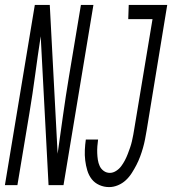

<svg xmlns="http://www.w3.org/2000/svg" viewBox="-55 -755 702 783"><path d="M390 8Q369 8 350 -0.5Q331 -9 319 -24.5Q307 -40 301 -60Q295 -80 292.5 -101Q290 -122 291 -143.5Q292 -165 295 -186H345Q343 -172 342 -158Q341 -144 341.5 -130.5Q342 -117 344 -103.5Q346 -90 351.5 -78Q357 -66 368 -58Q379 -50 393 -50Q406 -50 418.5 -58Q431 -66 439.5 -77.5Q448 -89 454.5 -101.5Q461 -114 466 -127Q471 -140 475.5 -153Q480 -166 483 -179Q486 -192 488.5 -205.5Q491 -219 493 -232L567 -677H468L470 -735H627L543 -223Q540 -205 536.5 -187Q533 -169 528 -151.5Q523 -134 516.5 -116.5Q510 -99 501.5 -82.5Q493 -66 482.5 -49.5Q472 -33 458 -20Q444 -7 426 0.5Q408 8 390 8ZM-35 0 87 -735H148L180 -128Q191 -206 202 -284.5Q213 -363 226 -441L275 -735H326L204 0H143L111 -607Q99 -529 88.5 -450.5Q78 -372 65 -294L16 0Z"/></svg>

Font: Iosevka SS04 Lt Ex Obl
Style: Regular
Weight: 300
Width: 7
Italic angle: -9°
Monospace: yes
Designer: Belleve Invis
Foundry: Belleve Invis
Version: Version 19.0.0; ttfautohint (v1.8.4)